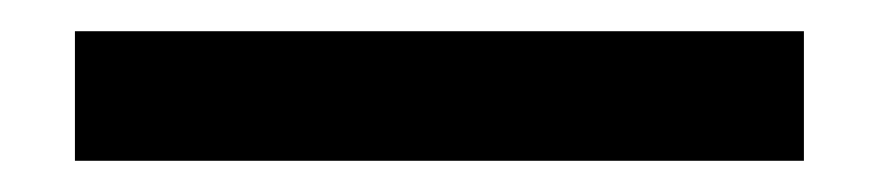

<svg xmlns="http://www.w3.org/2000/svg" viewBox="-20 -788 566 123"><path d="M28 -768H495V-685H28Z"/></svg>

Font: Taviraj ExtraBold
Style: Regular
Weight: 800
Designer: Katatrad Team
Foundry: CadsonDemak
Version: Version 1.001